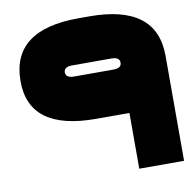

<svg xmlns="http://www.w3.org/2000/svg" viewBox="-92 -963 1047 1055"><g transform="rotate(-10 431.0 -436.0)"><path d="M335.9 -623Q289.1 -623 289.1 -591.8Q289.1 -561 335.9 -561H555.2Q600.1 -561 600.1 -591.8Q600.1 -623 555.2 -623ZM475.1 -872.1Q850.1 -872.1 850.1 -585.9V0H600.1V-311H414.1Q41 -311 41 -585.9Q41 -872.1 414.1 -872.1Z"/></g></svg>

Font: DimaBlue
Style: Bold
Weight: 700
Designer: R.Balvardi
Foundry: Dima Software Group
Version: Version 1.00;February 3, 2019;FontCreator 11.5.0.2427 64-bit